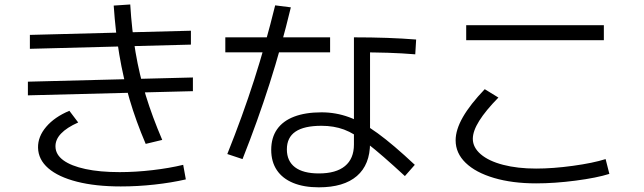

<svg xmlns="http://www.w3.org/2000/svg" viewBox="-20 -802 2852 850"><path d="M148.4 -148.4Q147.5 -197.3 184.6 -240.7Q221.7 -284.2 287.1 -311.5L326.2 -259.8Q275.4 -237.3 250 -210.4Q224.6 -183.6 225.6 -152.3Q226.6 -117.2 260.7 -92.3Q294.9 -67.4 358.4 -53.7Q421.9 -40 509.8 -40Q580.1 -40 655.3 -48.8Q730.5 -57.6 791 -72.3L802.7 -7.8Q739.3 6.8 664.1 15.1Q588.9 23.4 514.6 23.4Q403.3 23.4 320.8 2.4Q238.3 -18.6 193.8 -57.1Q149.4 -95.7 148.4 -148.4ZM103.5 -440.4 834 -459V-398.4L103.5 -379.9ZM483.4 -777.3 556.6 -782.2Q563.5 -668.9 580.1 -570.8Q596.7 -472.7 625.5 -378.9Q654.3 -285.2 698.2 -182.6L625 -165Q582 -265.6 553.7 -361.8Q525.4 -458 508.3 -559.6Q491.2 -661.1 483.4 -777.3ZM112.3 -647.5 825.2 -666V-604.5L112.3 -585.9Z M1180.7 -138.7Q1180.7 -192.4 1206.5 -229.5Q1232.4 -266.6 1282.2 -285.6Q1332 -304.7 1403.3 -304.7Q1466.8 -304.7 1525.4 -283.2Q1584 -261.7 1652.3 -211.9Q1720.7 -162.1 1816.4 -72.3L1772.5 -22.5Q1668 -119.1 1607.9 -165.5Q1547.9 -211.9 1502.9 -228.5Q1458 -245.1 1403.3 -245.1Q1326.2 -245.1 1288.1 -219.2Q1250 -193.4 1250 -140.6Q1250 -88.9 1286.1 -61.5Q1322.3 -34.2 1391.6 -34.2Q1467.8 -34.2 1507.3 -66.9Q1546.9 -99.6 1546.9 -162.1V-636.7Q1702.1 -636.7 1822.3 -627L1818.4 -561.5Q1758.8 -566.4 1696.8 -568.4Q1634.8 -570.3 1560.5 -570.3L1618.2 -615.2V-168.9Q1618.2 -73.2 1560.1 -22.9Q1502 27.3 1391.6 27.3Q1325.2 27.3 1277.8 7.8Q1230.5 -11.7 1205.6 -48.8Q1180.7 -85.9 1180.7 -138.7ZM1198.2 -778.3 1267.6 -769.5Q1225.6 -594.7 1173.3 -431.2Q1121.1 -267.6 1053.7 -97.7L986.3 -120.1Q1053.7 -288.1 1105 -447.8Q1156.2 -607.4 1198.2 -778.3ZM977.5 -636.7H1441.4V-570.3H977.5Z M1997.1 -180.7Q1997.1 -227.5 2029.3 -283.7Q2061.5 -339.8 2126 -407.2L2186.5 -370.1Q2129.9 -312.5 2101.6 -267.1Q2073.2 -221.7 2073.2 -187.5Q2073.2 -149.4 2108.4 -119.1Q2143.6 -88.9 2207.5 -72.3Q2271.5 -55.7 2353.5 -55.7Q2427.7 -55.7 2516.6 -67.9Q2605.5 -80.1 2661.1 -97.7L2677.7 -32.2Q2622.1 -14.6 2528.8 -2.4Q2435.5 9.8 2353.5 9.8Q2248 9.8 2167 -14.2Q2085.9 -38.1 2041.5 -81.1Q1997.1 -124 1997.1 -180.7ZM2043.9 -690.4H2653.3V-624H2043.9Z"/></svg>

Font: Pretendard JP Variable
Style: Regular
Weight: 400
Designer: Base glyphs from Inter by Rasmus Andersson; Hangul glyphs from Noto Sans CJK(Source Han Sans) by Jang Soo-young and Kang
Foundry: Kil Hyung-jin
Version: Version 1.307;Glyphs 3.2 (3192)